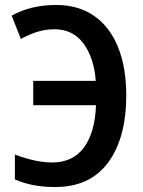

<svg xmlns="http://www.w3.org/2000/svg" viewBox="-20 -744 578 774"><path d="M64 -587 27 -681Q104 -724 207 -724Q295 -724 358.5 -680.5Q422 -637 455.5 -555Q489 -473 489 -360Q489 -188 416 -89Q343 10 202 10Q108 10 40 -21V-121Q125 -89 190 -89Q274 -89 318.5 -149.5Q363 -210 367 -320H114V-418H366Q359 -511 316.5 -568.5Q274 -626 200 -626Q164 -626 131.5 -616Q99 -606 64 -587Z"/></svg>

Font: Noto Sans Display Medium Narrow
Style: Regular
Weight: 500
Width: 4
Designer: Monotype Design team
Foundry: Monotype Imaging Inc.
Version: Version 1.000